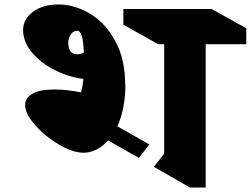

<svg xmlns="http://www.w3.org/2000/svg" viewBox="-20 -826 1118 856"><path d="M503 -263 646 -182 599 -122 462 -200Q438 -173 409.5 -159Q381 -145 353 -145Q305 -145 243 -181.5Q181 -218 136.5 -268.5Q92 -319 92 -358Q92 -389 124 -408Q156 -427 222 -427Q279 -427 341 -414Q348 -438 352 -474Q288 -482 225.5 -513Q163 -544 123 -591.5Q83 -639 83 -692Q83 -741 127 -773.5Q171 -806 241 -806Q311 -806 379.5 -766Q448 -726 493 -645Q538 -564 538 -449H539Q539 -340 503 -263ZM897 -629V10H827L666 -82L712 -141V-629H685L530 -716V-786H923L1078 -700V-629ZM324 -584Q340 -584 354 -592Q351 -651 343.5 -670Q336 -689 324 -689Q307 -689 295.5 -672.5Q284 -656 284 -631H285Q285 -609 295 -596.5Q305 -584 324 -584Z"/></svg>

Font: Inknut Antiqua ExtraBold
Style: Regular
Weight: 800
Designer: Claus Eggers Sørensen
Foundry: Claus Eggers Sørensen
Version: Version 1.003; ttfautohint (v1.8.2) -l 8 -r 50 -G 200 -x 14 